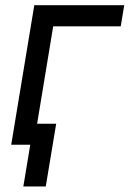

<svg xmlns="http://www.w3.org/2000/svg" viewBox="-20 -542 485 719"><path d="M445.3 -522.5 432.1 -443.4H179.2L106 0H22L108.4 -522.5ZM67.4 156.2 93.3 0H57.1L69.8 -78.6H190.4L151.4 156.2Z"/></svg>

Font: Inter 28pt
Style: Italic
Weight: 400
Italic angle: -9.3988°
Designer: Rasmus Andersson
Foundry: rsms
Version: Version 4.001;git-66647c0bb